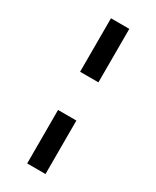

<svg xmlns="http://www.w3.org/2000/svg" viewBox="-203 -725 739 907"><g transform="rotate(30 166.5 -271.0)"><path d="M116.7 125V-166.7H216.7V125ZM116.7 -375V-666.7H216.7V-375Z"/></g></svg>

Font: co2trust
Style: Bold
Weight: 700
Designer: Kristian Moeller
Foundry: Dicotype
Version: Version 1.000